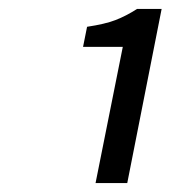

<svg xmlns="http://www.w3.org/2000/svg" viewBox="-20 -800 401 430"><path d="M194 -390 255 -695H166L175 -740Q215 -746 238.5 -755Q262 -764 287 -780H342L265 -390Z"/></svg>

Font: Source Sans 3 Medium
Style: Italic
Weight: 500
Italic angle: -11°
Designer: Paul D. Hunt
Foundry: Adobe
Version: Version 3.052;hotconv 1.1.0;makeotfexe 2.6.0